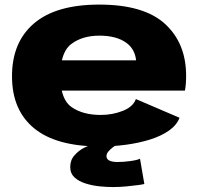

<svg xmlns="http://www.w3.org/2000/svg" viewBox="-20 -616 856 816"><path d="M407 6.5Q219 6.5 125 -70.8Q31 -148 31 -292Q31 -437 124.8 -516.8Q218.5 -596.5 401.5 -596.5Q591.5 -596.5 681.2 -514.5Q771 -432.5 771 -294Q771 -257 766 -231H242.5Q253.5 -182.5 284 -161Q332 -127.5 408 -127.5Q458 -127.5 501.8 -144.8Q545.5 -162 557.5 -195L743 -115.5Q731 -84 697.8 -60.8Q664.5 -37.5 617 -22.8Q569.5 -8 515.2 -0.8Q461 6.5 407 6.5ZM243 -359.5H558.5Q553 -408 517 -434Q475 -464.5 402.5 -464.5Q330 -464.5 283 -429Q254 -407 243 -359.5ZM459 179Q433 179 402 175.8Q371 172.5 342.8 163.5Q314.5 154.5 296.5 137.8Q278.5 121 278.5 94Q278.5 64 296.8 43.8Q315 23.5 336.5 12.5Q358 1.5 367 0H475.5Q471 2 460.8 9.2Q450.5 16.5 441.5 26.8Q432.5 37 432.5 47.5Q432.5 72.5 480.5 72.5Q504.5 72.5 534 68.5Q563.5 64.5 575 58.5L593.5 166Q588.5 167.5 567.5 170.5Q546.5 173.5 517.2 176.2Q488 179 459 179Z"/></svg>

Font: Anybody ExtraExpanded ExtraBold
Style: Regular
Weight: 800
Width: 8
Designer: Tyler Finck
Foundry: Etcetera Type Company
Version: Version 1.010; ttfautohint (v1.8.3) -l 8 -r 50 -G 200 -x 14 